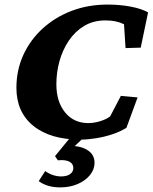

<svg xmlns="http://www.w3.org/2000/svg" viewBox="-20 -602 668 840"><path d="M332 8.8Q200.2 8.8 126 -51.3Q51.8 -111.3 51.8 -217.8Q51.8 -294.9 82 -361.3Q112.3 -427.7 167 -477.5Q221.7 -527.3 293.9 -554.7Q366.2 -582 450.2 -582Q503.9 -582 550.8 -573.2Q597.7 -564.5 627.9 -547.9L595.7 -393.6L529.3 -391.6L522.5 -496.1Q503.9 -504.9 484.4 -508.8Q464.8 -512.7 441.4 -512.7Q388.7 -512.7 348.6 -488.8Q308.6 -464.8 281.2 -424.3Q253.9 -383.8 240.2 -334.5Q226.6 -285.2 226.6 -233.4Q226.6 -157.2 264.6 -110.4Q302.7 -63.5 366.2 -63.5Q391.6 -63.5 418.5 -71.8Q445.3 -80.1 461.9 -92.8L508.8 -182.6L582 -175.8L533.2 -43Q506.8 -26.4 471.7 -14.6Q436.5 -2.9 399.9 2.9Q363.3 8.8 332 8.8ZM243.2 217.8Q186.5 217.8 149.4 190.4L177.7 146.5Q194.3 158.2 212.4 164.1Q230.5 169.9 247.1 169.9Q272.5 169.9 286.6 159.7Q300.8 149.4 300.8 133.8Q300.8 116.2 287.1 107.4Q273.4 98.6 251 98.6Q237.3 98.6 233.4 99.6L220.7 81.1L295.9 -10.7H357.4L282.2 60.5L285.2 36.1Q335 36.1 364.3 55.7Q393.6 75.2 393.6 110.4Q393.6 139.6 373.5 164.1Q353.5 188.5 319.8 203.1Q286.1 217.8 243.2 217.8Z"/></svg>

Font: Crimson Pro ExtraBold
Style: Italic
Weight: 800
Italic angle: -12°
Designer: Jacques Le Bailly
Foundry: Baron von Fonthausen
Version: Version 1.003